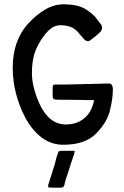

<svg xmlns="http://www.w3.org/2000/svg" viewBox="-20 -658 573 890"><path d="M445 -549Q453 -540 453 -530Q453 -518 444 -509Q435 -500 421.5 -489Q408 -478 397 -470Q392 -467 388 -467Q379 -467 370 -476Q368 -478 341 -509.5Q314 -541 260 -541Q230 -541 205 -516.5Q180 -492 158 -452Q141 -421 134.5 -389Q128 -357 128 -318Q128 -257 162 -179Q207 -81 285 -81Q357 -81 395 -137Q411 -163 416 -194H387L342 -195L241 -196Q224 -196 224 -212V-251Q224 -261 227 -263.5Q230 -266 235 -266H281L486 -271Q495 -271 499.5 -262Q504 -253 503 -238Q503 -203 490 -147.5Q477 -92 426 -39.5Q375 13 274 13Q217 13 172.5 -21Q128 -55 97 -113Q39 -225 39 -344Q39 -469 110 -548Q146 -588 188 -613Q230 -638 274 -638Q342 -638 377.5 -615Q413 -592 427 -572.5Q441 -553 445 -549ZM325 49Q324 60 320 66Q319 70 316 79Q313 88 310 96L298 134Q289 163 284 176Q279 194 279 198Q276 207 271 211Q268 212 241 212Q214 212 209 211Q205 211 204 209Q203 207 203 204.5Q203 202 203 201L234 103L242 71L249 51Q250 41 264 41H320Q330 41 325 49Z"/></svg>

Font: Barrio
Style: Regular
Weight: 400
Designer: Pablo Cosgaya & Sergio Jimenez
Foundry: Pablo Cosgaya & Sergio Jimenez
Version: Version 1.005